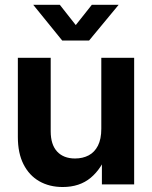

<svg xmlns="http://www.w3.org/2000/svg" viewBox="-20 -751 619 782"><path d="M235.4 10.7Q181.2 10.7 139.9 -12.9Q98.6 -36.6 75.7 -82Q52.7 -127.4 52.7 -192.9V-515.6H186.5V-216.3Q186.5 -162.1 212.6 -133.8Q238.8 -105.5 285.6 -105.5Q316.9 -105.5 341.1 -118.2Q365.2 -130.9 378.9 -157.7Q392.6 -184.6 392.6 -226.6V-515.6H526.4V0H395V-132.8H418.9Q394.5 -64.5 349.4 -26.9Q304.2 10.7 235.4 10.7ZM223.6 -731.4 288.6 -648.9 354 -731.4H462.9V-731L342.8 -585.9H233.4L115.7 -731V-731.4Z"/></svg>

Font: Inter Cardless Display
Style: Bold
Weight: 700
Designer: Rasmus Andersson
Foundry: rsms
Version: Version 4.001;git-9221beed3